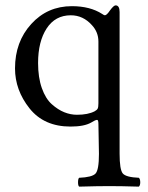

<svg xmlns="http://www.w3.org/2000/svg" viewBox="-20 -472 551 716"><path d="M323 -378Q290 -415 244 -415Q186 -415 154 -366Q122 -317 122 -237Q122 -183 136 -143.5Q150 -104 173 -83.5Q196 -63 219.5 -53.5Q243 -44 267 -44Q308 -44 333 -57Q342 -62 344.5 -67.5Q347 -73 347 -87V-317Q347 -352 323 -378ZM349 102 347 -10Q347 -25 342 -25Q336 -25 320 -15Q294 0 243 0Q144 0 90 -68Q36 -136 36 -217Q36 -316 96.5 -382.5Q157 -449 248 -449Q316 -449 361 -420Q368 -415 371 -415Q378 -415 390 -433Q404 -452 411 -452Q426 -452 426 -427V101Q426 161 438 175Q450 189 498 191Q503 196 503 208Q503 219 498 224Q432 222 387 222Q345 222 275 224Q271 220 271 208Q271 195 275 191Q323 189 336 175.5Q349 162 349 102Z"/></svg>

Font: Fedorovsk Unicode
Style: Medium
Weight: 500
Designer: Aleksandr Andreev and Nikita Simmons
Version: Version 3.2